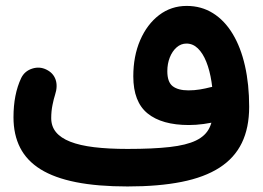

<svg xmlns="http://www.w3.org/2000/svg" viewBox="-20 -585 908 662"><path d="M26.5 -180.7Q26.5 -120.7 49.4 -75.8Q72.3 -30.9 119.9 -1.3Q167.6 28.3 242 43.1Q316.4 57.9 419.8 57.9Q527.3 57.9 606.2 42.1Q685.1 26.4 736.8 -6.9Q788.6 -40.2 813.8 -92.2Q839.1 -144.2 839.1 -216.7Q839.1 -294.3 824.6 -358.1Q810.2 -421.9 782.3 -468.1Q754.5 -514.3 714.5 -539.4Q674.4 -564.6 623.7 -564.6Q570.2 -564.6 528.6 -533Q487.1 -501.3 463.3 -446.4Q439.6 -391.5 439.6 -321.7Q439.6 -234 488.8 -194Q538.1 -153.9 631.3 -153.9Q655.6 -153.9 682.2 -157.5Q708.7 -161.1 737.1 -168.1Q760.7 -174.2 773.7 -197Q786.6 -219.8 778 -245.1Q770.9 -266.4 750 -278.1Q729.1 -289.8 705.8 -284.3Q688.8 -279.8 669.5 -276.6Q650.1 -273.4 629.9 -273.4Q594 -273.4 575.4 -287.8Q556.9 -302.1 556.9 -339.6Q556.9 -365.2 565.4 -386.8Q573.9 -408.4 588.9 -421.6Q603.9 -434.8 622.9 -434.8Q645 -434.8 662.1 -418.3Q679.2 -401.9 691.2 -372.2Q703.2 -342.5 709.4 -302.2Q715.6 -261.8 715.6 -214.1Q715.6 -171.8 702 -144Q688.5 -116.3 655.6 -100.5Q622.8 -84.6 565.4 -78.1Q507.9 -71.5 419.8 -71.5Q353.9 -71.5 304.5 -77.5Q255.1 -83.5 222.3 -96.4Q189.5 -109.3 173 -129.4Q156.6 -149.5 156.6 -177.7Q156.6 -201.8 161.1 -223.4Q165.5 -245 169.7 -257.6Q179.6 -287.8 171.7 -310.5Q163.8 -333.3 140.4 -344.8Q116.5 -356.8 90.6 -348.3Q64.7 -339.8 53 -315.8Q26.5 -259.8 26.5 -180.7Z"/></svg>

Font: Mikhak VF
Style: Regular
Weight: 100
Designer: Amin Abedi
Version: Version 3.001